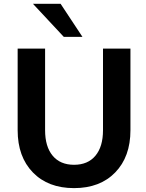

<svg xmlns="http://www.w3.org/2000/svg" viewBox="-20 -973 763 1004"><path d="M215.8 -292Q215.8 -206.1 255.4 -158.7Q294.9 -111.3 367.2 -111.3Q439.5 -111.3 479 -158.7Q518.6 -206.1 518.6 -292V-718.8H662.1V-292Q662.1 -153.3 582.5 -71.3Q502.9 10.7 367.2 10.7Q231.4 10.7 151.9 -71.3Q72.3 -153.3 72.3 -292V-718.8H215.8ZM152.3 -953.1H296.9L411.1 -780.3H313.5Z"/></svg>

Font: Min Sans Bold
Style: Regular
Weight: 700
Designer: Jinseong-Kim, NotoSansCJK, Nunito
Foundry: Jinseong-Kim
Version: Version 1.400;Glyphs 3.1.2 (3151)